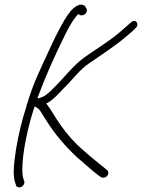

<svg xmlns="http://www.w3.org/2000/svg" viewBox="-20 -702 611 826"><path d="M49 -60C40 -1 34 51 45 83L49 95C50 102 61 107 72 102C80 99 88 85 84 77L80 65C78 59 76 46 76 25C76 -44 100 -159 129 -244C130 -243 132 -242 134 -242C144 -236 150 -231 157 -219C163 -208 171 -197 179 -184C214 -127 262 -71 313 -24C341 -1 382 38 407 55C413 59 418 64 428 62C446 59 451 39 441 30C427 19 425 16 399 -4C380 -19 361 -36 340 -54C302 -86 269 -124 242 -162C217 -197 203 -226 179 -257C205 -268 232 -299 253 -321C290 -356 323 -404 367 -432C401 -456 431 -475 465 -500C493 -519 530 -550 553 -571L564 -582C575 -590 573 -612 557 -612C552 -612 547 -609 543 -605C528 -592 512 -578 497 -565C452 -526 398 -494 350 -460C305 -430 267 -382 230 -343C214 -326 191 -302 173 -290C164 -285 156 -282 146 -279C144 -280 143 -280 141 -280C178 -379 212 -454 254 -540C271 -576 294 -619 318 -643C319 -638 325 -636 331 -636C341 -636 351 -643 353 -652C354 -657 354 -662 352 -665L347 -674C343 -679 337 -682 330 -682C323 -682 319 -681 313 -678C290 -666 276 -646 258 -617C234 -577 209 -526 188 -479C157 -411 122 -342 98 -259C95 -254 94 -250 94 -245C75 -188 58 -116 49 -60Z"/></svg>

Font: Stray Cat
Style: Obl
Weight: 400
Version: Version 1.0